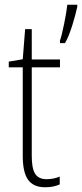

<svg xmlns="http://www.w3.org/2000/svg" viewBox="-20 -780 346 810"><path d="M306 -751V-760H264C261 -727 242 -631 233 -609V-598H254C276 -633 297 -711 306 -751ZM177 -24C128 -24 114 -57 114 -124V-496H233V-529H114V-657H86L76 -530L17 -520V-496H76V-124C76 -36 100 10 171 10C197 10 216 5 232 -2V-35C218 -29 198 -24 177 -24Z"/></svg>

Font: Noto Sans Tamil Condensed ExtraLight
Style: Regular
Weight: 200
Width: 3
Designer: Jelle Bosma - Monotype Design Team
Foundry: Monotype Imaging Inc.
Version: Version 2.004